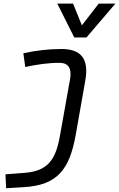

<svg xmlns="http://www.w3.org/2000/svg" viewBox="-20 -796 652 1051"><path d="M13.7 234.4 109.9 228.5C296.4 217.8 361.3 129.9 395 -60.5L446.8 -354.5C467.8 -472.2 425.8 -527.8 316.9 -527.8C245.1 -527.8 172.4 -519 107.9 -504.4L118.2 -429.2C178.2 -442.4 242.7 -452.1 304.7 -452.1C354.5 -452.1 374 -422.4 363.3 -361.3L307.6 -49.8C284.7 78.1 241.2 140.1 117.2 149.9L9.8 158.2ZM386.7 -590.8H453.1L611.8 -776.4H520.5L428.2 -657.2L379.9 -776.4H293.5Z"/></svg>

Font: Cascadia Code SemiLight
Style: Italic
Weight: 350
Italic angle: -10°
Monospace: yes
Designer: Aaron Bell
Foundry: Saja Typeworks
Version: Version 2404.023